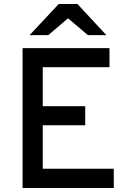

<svg xmlns="http://www.w3.org/2000/svg" viewBox="-20 -941 648 961"><path d="M93 0V-700H528V-604.5H194V-409.5H406.5V-314H194V-96.5H549.5V0ZM128 -765 274 -921H367.5L512.5 -765H420L320.5 -849.5L221.5 -765Z"/></svg>

Font: Overpass Medium
Style: Regular
Weight: 500
Designer: Delve Withrington, Dave Bailey, Thomas Jockin
Foundry: Delve Fonts LLC
Version: Version 4.000